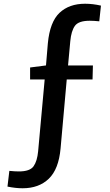

<svg xmlns="http://www.w3.org/2000/svg" viewBox="-20 -803 591 1027"><path d="M101 204Q63 204 20 195L30 111Q60 114 81 114Q140 114 159.5 86.5Q179 59 184 6L219 -378H141V-442L226 -453L236 -572Q247 -686 298.5 -734.5Q350 -783 435 -783Q456 -783 477 -780.5Q498 -778 520 -773L511 -689Q482 -692 460 -692Q400 -692 380.5 -664.5Q361 -637 356 -583L344 -453H477L475 -378H337L304 -9Q294 102 241 153Q188 204 101 204Z"/></svg>

Font: Bitter SemiBold
Style: Regular
Weight: 600
Designer: Sol Matas, and Bitter project Authors
Foundry: Sol Matas
Version: Version 2.001